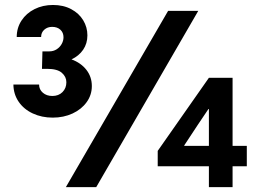

<svg xmlns="http://www.w3.org/2000/svg" viewBox="-20 -764 1065 784"><path d="M34.7 -418.9H139.6Q139.6 -398.4 155 -385.3Q170.4 -372.1 193.8 -372.1Q219.2 -372.1 235.1 -387.9Q251 -403.8 251 -428.2Q251 -450.7 232.4 -466.8Q213.9 -482.9 172.4 -482.9H151.4L153.3 -554.2H181.2Q198.2 -554.2 211.4 -562.7Q224.6 -571.3 231.9 -584.5Q239.3 -597.7 239.3 -611.8Q239.3 -630.9 226.6 -642.6Q213.9 -654.3 192.9 -654.3Q173.8 -654.3 160.9 -642.8Q147.9 -631.3 147.9 -612.8H48.3Q48.3 -650.4 67.9 -680.2Q87.4 -710 121.1 -726.8Q154.8 -743.7 196.3 -743.7Q238.8 -743.7 270.8 -726.6Q302.7 -709.5 319.8 -681.2Q336.9 -652.8 336.9 -619.6Q336.9 -586.4 319.6 -561Q302.2 -535.6 272 -521.5Q310.5 -507.3 332.8 -478.8Q355 -450.2 355 -412.6Q355 -376 333.7 -346.7Q312.5 -317.4 276.1 -300.5Q239.7 -283.7 195.3 -283.7Q150.4 -283.7 113.8 -300.8Q77.1 -317.9 56.2 -348.6Q35.2 -379.4 34.7 -418.9ZM666.5 -719.7H789.6L373 0H249ZM833 -85H624V-147.9L833 -446.3H929.7V-168.5H987.8V-85H929.7V0H833ZM833 -168.5V-318.8H831.1L788.1 -254.9L732.4 -170.4V-168.5Z"/></svg>

Font: Reddit Sans
Style: Bold
Weight: 700
Designer: Stephen Hutchings
Foundry: Reddit
Version: Version 1.013